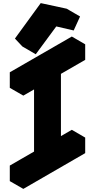

<svg xmlns="http://www.w3.org/2000/svg" viewBox="-20 -1165 612 1235"><path d="M286 -140V-640L130 -550V-650L528 -880V-780L372 -690V-190L528 -280V-180L130 50V-50ZM342 -995 210 -816 163 -867 329 -1095 495 -1059 454 -969ZM286 -140 130 -50 43 -100 199 -190ZM130 -50V50L43 0V-100ZM528 -280 372 -190 286 -240 442 -330ZM495 -1059 329 -1095 242 -1145 409 -1109ZM286 -640V-140L199 -190V-690ZM528 -880 130 -650 43 -700 442 -930ZM130 -650V-550L43 -600V-700ZM329 -1095 163 -867 76 -917 242 -1145ZM163 -867 210 -816 124 -866 76 -917Z"/></svg>

Font: Nabla
Style: Regular
Weight: 400
Designer: Arthur Reinders Folmer
Foundry: Typearture
Version: Version 1.002